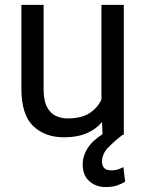

<svg xmlns="http://www.w3.org/2000/svg" viewBox="-20 -548 591 780"><path d="M488.3 190.4Q476.1 197.8 457.3 204.8Q438.5 211.9 409.7 211.9Q370.1 211.9 343 188.2Q315.9 164.6 315.9 118.7Q315.9 86.9 335 55.7Q354 24.4 396.5 -2.9L394.5 -52.2Q370.1 -22.9 332 -6.6Q293.9 9.8 240.2 9.8Q162.6 9.8 114.7 -36.1Q66.9 -82 66.9 -187.5V-528.3H157.2V-186.5Q157.2 -139.2 171.1 -113Q185.1 -86.9 207.5 -76.9Q230 -66.9 254.4 -66.9Q309.6 -66.9 342.8 -87.9Q376 -108.9 392.1 -143.6V-528.3H482.9V0H478Q446.8 23.4 420.7 50Q394.5 76.7 394.5 108.4Q394.5 124.5 403.1 134.3Q411.6 144 432.6 144Q448.7 144 461.4 139.4Q474.1 134.8 481.4 130.9Z"/></svg>

Font: Vazirmatn RD
Style: Regular
Weight: 400
Designer: Saber Rastikerdar
Foundry: Saber Rastikerdar
Version: Version 32.102